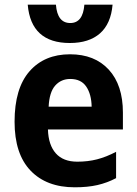

<svg xmlns="http://www.w3.org/2000/svg" viewBox="-20 -787 582 817"><path d="M278 -556Q383 -556 443 -490.5Q503 -425 503 -308V-236H184Q186 -170 217.5 -134.5Q249 -99 309 -99Q354 -99 393 -109Q432 -119 474 -141V-29Q436 -9 394.5 0.5Q353 10 298 10Q178 10 110 -61Q42 -132 42 -269Q42 -411 105.5 -483.5Q169 -556 278 -556ZM279 -451Q240 -451 215 -423Q190 -395 187 -333H370Q369 -386 347 -418.5Q325 -451 279 -451ZM277 -604Q112 -604 98 -767H218Q224 -689 279 -689Q333 -689 339 -767H459Q452 -686 405.5 -645Q359 -604 277 -604Z"/></svg>

Font: Noto Sans SemiCondensed
Style: Bold
Weight: 700
Width: 4
Designer: Monotype Design Team
Foundry: Monotype Imaging Inc.
Version: Version 2.013; ttfautohint (v1.8.4.7-5d5b)